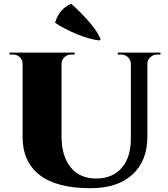

<svg xmlns="http://www.w3.org/2000/svg" viewBox="-20 -977 885 1011"><path d="M510 -771 503 -764Q450 -770 385 -797Q320 -824 270 -857Q291 -930 355 -957Q398 -920 444.5 -867.5Q491 -815 510 -771ZM825 -690H809Q788 -690 772.5 -676.5Q757 -663 756 -643V-257Q756 -130 677.5 -58Q599 14 457 14Q277 14 188 -56Q99 -126 99 -256V-640Q99 -670 73 -684Q61 -690 46 -690H30V-700H373V-690H357Q335 -690 320 -676.5Q305 -663 304 -642V-260Q304 -155 352 -96Q400 -37 486 -37Q572 -37 620.5 -92.5Q669 -148 669 -247V-642Q668 -663 653 -676.5Q638 -690 616 -690H600V-700H825Z"/></svg>

Font: Cinzel Decorative Black
Style: Regular
Weight: 900
Designer: Natanael Gama
Version: Version 1.002;PS 001.002;hotconv 1.0.56;makeotf.lib2.0.21325